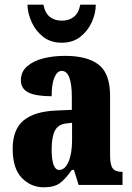

<svg xmlns="http://www.w3.org/2000/svg" viewBox="-20 -788 563 818"><path d="M166 10Q112 10 73 -30Q34 -70 34 -154Q34 -236 80 -274.5Q126 -313 218 -317L286 -320V-374Q286 -486 243 -486Q224 -486 212 -458.5Q200 -431 200 -378Q133 -378 101 -394Q69 -410 69 -446Q69 -482 95 -505Q121 -528 163.5 -539Q206 -550 257 -550Q353 -550 401 -512Q449 -474 449 -380V-126Q449 -86 460 -71Q471 -56 499 -56H502V0H315L295 -64H286Q258 -24 234 -7Q210 10 166 10ZM232 -64Q257 -64 272 -99Q287 -134 287 -191V-265L262 -262Q227 -258 213.5 -230.5Q200 -203 200 -150Q200 -109 208 -86.5Q216 -64 232 -64ZM243 -606Q196 -606 164 -631Q132 -656 115 -693.5Q98 -731 97 -768H165Q172 -732 192.5 -716Q213 -700 243 -700Q274 -700 294.5 -716Q315 -732 322 -768H388Q388 -731 371 -693.5Q354 -656 322 -631Q290 -606 243 -606Z"/></svg>

Font: Noto Serif Bengali ExtraCondensed Black
Style: Regular
Weight: 900
Width: 2
Designer: Juan Bruce, Universal Thirst, Indian Type Foundry and the Monotype Design Team.
Foundry: Monotype Imaging Inc.
Version: Version 2.003; ttfautohint (v1.8.4.7-5d5b)